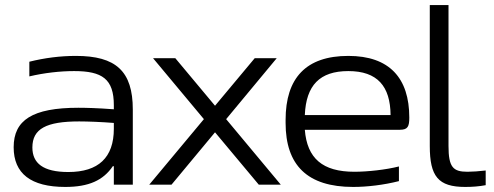

<svg xmlns="http://www.w3.org/2000/svg" viewBox="-20 -730 1952 759"><path d="M280 -509C218 -509 156 -501 96 -486V-428C155 -442 218 -449 273 -449C384 -449 430 -418 430 -314V-298C364 -303 317 -304 290 -304C108 -304 34 -255 34 -148C34 -44 102 9 238 9C331 9 388 -17 426 -73H430V0H505V-297C505 -449 438 -509 280 -509ZM108 -147C108 -221 163 -250 293 -250C326 -250 380 -248 430 -244V-221C430 -107 369 -50 250 -50C150 -50 108 -85 108 -147Z M585 -500 786 -259 570 0H658L830 -207L1003 0H1090L874 -259L1074 -500H987L830 -312L673 -500Z M1598 -265C1598 -422 1519 -509 1357 -509C1190 -509 1109 -422 1109 -256V-244C1109 -77 1195 9 1376 9C1432 9 1498 1 1557 -14V-72C1506 -59 1433 -51 1381 -51C1255 -51 1194 -104 1185 -217H1561C1592 -217 1598 -230 1598 -265ZM1185 -275C1190 -393 1244 -449 1357 -449C1472 -449 1523 -389 1524 -275Z M1828 -51C1771 -51 1753 -69 1753 -153V-710H1679V-153C1679 -33 1712 9 1819 9C1847 9 1874 7 1900 2V-56C1876 -53 1846 -51 1828 -51Z"/></svg>

Font: LT Wave Light
Style: Regular
Weight: 300
Designer: Daniel Lyons
Version: Version 2.5 (Glyphs App)